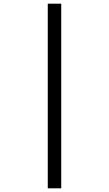

<svg xmlns="http://www.w3.org/2000/svg" viewBox="-20 -780 591 1041"><path d="M239 -760V241H312V-760Z"/></svg>

Font: Noto Sans Hebrew Droid Medium
Style: Regular
Weight: 500
Designer: Monotype Design Team
Foundry: Monotype Imaging Inc.
Version: Version 1.100